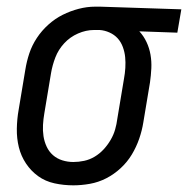

<svg xmlns="http://www.w3.org/2000/svg" viewBox="-20 -548 564 576"><path d="M200 8Q171 8 143.5 2Q116 -4 94.5 -19.5Q73 -35 58 -57.5Q43 -80 36.5 -106.5Q30 -133 30.5 -162Q31 -191 36 -219L56 -339Q60 -364 68 -388Q76 -412 90.5 -434Q105 -456 125 -474Q145 -492 168 -503.5Q191 -515 216 -521.5Q241 -528 265 -528H281L524 -520L512 -450L398 -454Q411 -440 419.5 -422Q428 -404 431.5 -384Q435 -364 434 -343Q433 -322 430 -301L410 -181Q406 -156 397.5 -131.5Q389 -107 375.5 -84.5Q362 -62 342 -43.5Q322 -25 298.5 -13Q275 -1 249.5 3.5Q224 8 200 8ZM200 -62Q216 -62 232.5 -65.5Q249 -69 264 -78Q279 -87 291 -100Q303 -113 312 -128.5Q321 -144 325.5 -160Q330 -176 332 -192L352 -312Q355 -328 356 -344.5Q357 -361 355.5 -376.5Q354 -392 348.5 -407Q343 -422 333 -433Q323 -444 308.5 -450.5Q294 -457 279 -458H262Q238 -458 214 -447.5Q190 -437 172.5 -418Q155 -399 146 -375.5Q137 -352 133 -328L113 -208Q110 -191 109 -173.5Q108 -156 110.5 -139.5Q113 -123 120 -108Q127 -93 139 -82.5Q151 -72 167 -67Q183 -62 200 -62Z"/></svg>

Font: Iosevka Oblique
Style: Regular
Weight: 400
Italic angle: -9°
Monospace: yes
Designer: Belleve Invis
Foundry: Belleve Invis
Version: Version 32.5.0; ttfautohint (v1.8.4)